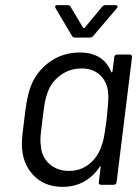

<svg xmlns="http://www.w3.org/2000/svg" viewBox="-20 -718 535 746"><path d="M435 -506H484Q493 -506 493 -496L433 -10Q431 0 422 0H372Q368 0 365.5 -3Q363 -6 364 -10L371 -68Q372 -71 370 -71.5Q368 -72 367 -69Q343 -33 306.5 -12.5Q270 8 223 8Q152 8 108.5 -38.5Q65 -85 65 -159Q65 -185 74 -252Q79 -297 84.5 -326.5Q90 -356 99 -381Q121 -440 172.5 -477Q224 -514 290 -514Q381 -514 412 -439Q413 -436 414.5 -436.5Q416 -437 417 -440L424 -496Q424 -500 427 -503Q430 -506 435 -506ZM394 -252Q401 -318 401 -336Q401 -349 400 -356Q398 -397 370.5 -424.5Q343 -452 297 -452Q250 -452 214 -425Q178 -398 164 -356Q158 -340 154.5 -321Q151 -302 145 -253Q137 -194 137 -173Q137 -164 139 -150Q142 -108 172 -81Q202 -54 248 -54Q294 -54 327 -81Q360 -108 374 -150Q380 -165 383.5 -183Q387 -201 394 -252ZM194 -691Q194 -698 203 -698H242Q252 -698 254 -692L303 -610Q304 -609 306 -609Q308 -609 309 -610L377 -692Q382 -698 390 -698H429Q435 -698 436.5 -694.5Q438 -691 434 -686L342 -578Q337 -572 328 -572H272Q264 -572 260 -578L196 -686Z"/></svg>

Font: Barlow
Style: Italic
Weight: 400
Italic angle: -7°
Designer: Jeremy Tribby
Foundry: Tribby Type
Version: Version 1.408